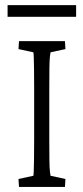

<svg xmlns="http://www.w3.org/2000/svg" viewBox="-20 -735 328 755"><path d="M54.7 0 52.7 -31.2 111.3 -43.9Q112.3 -48.8 112.8 -64.9Q113.3 -81.1 113.8 -110.4Q114.3 -139.6 114.3 -184.6V-387.7Q114.3 -433.6 113.8 -463.4Q113.3 -493.2 112.8 -509.3Q112.3 -525.4 111.3 -529.3L52.7 -542L54.7 -573.2H235.4L237.3 -542L178.7 -529.3Q177.7 -526.4 176.3 -512.7Q174.8 -499 174.3 -469.7Q173.8 -440.4 173.8 -387.7V-184.6Q173.8 -133.8 174.3 -104Q174.8 -74.2 176.3 -61Q177.7 -47.9 178.7 -43.9L237.3 -31.2L235.4 0ZM9.8 -714.8H279.3V-668.9H9.8Z"/></svg>

Font: Crimson Pro ExtraLight
Style: Regular
Weight: 250
Designer: Jacques Le Bailly
Foundry: Baron von Fonthausen
Version: Version 1.003